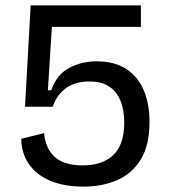

<svg xmlns="http://www.w3.org/2000/svg" viewBox="-20 -680 634 714"><path d="M290 14Q219 14 167.5 -7.5Q116 -29 88 -69Q60 -109 59 -164L144 -185Q149 -128 183.5 -96.5Q218 -65 288 -65Q361 -65 401.5 -103.5Q442 -142 442 -224Q442 -254 435.5 -281.5Q429 -309 414.5 -330.5Q400 -352 375 -364.5Q350 -377 313 -377Q282 -377 258.5 -369Q235 -361 219 -347.5Q203 -334 192.5 -317.5Q182 -301 176 -283H73L94 -660H504V-580H173L158 -344H170Q191 -403 237.5 -427.5Q284 -452 338 -452Q406 -452 449.5 -423.5Q493 -395 514.5 -344.5Q536 -294 536 -226Q536 -140 503.5 -87Q471 -34 415.5 -10Q360 14 290 14Z"/></svg>

Font: Bricolage Grotesque
Style: Regular
Weight: 400
Designer: Mathieu Triay
Foundry: Atelier Triay
Version: Version 1.001;gftools[0.9.33.dev8+g029e19f]